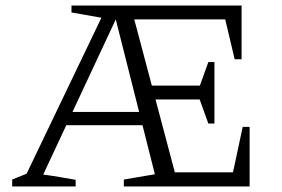

<svg xmlns="http://www.w3.org/2000/svg" viewBox="-20 -673 1017 693"><path d="M856 -215H881V0H427V-25L539 -44L391 -630L410 -629L136 -43Q166 -39 195 -34Q224 -29 253 -24V0H24V-25L76 -46L346 -609L238 -628V-653H852V-459H827L793 -603H434L457 -632L619 -21L581 -51H821ZM732 -227 692 -338 732 -449H754V-227ZM199 -221 200 -269H526V-221ZM501 -314V-364H739V-314Z"/></svg>

Font: Piazzolla Thin Light
Style: Regular
Weight: 300
Version: Version 2.005